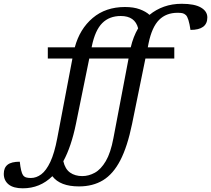

<svg xmlns="http://www.w3.org/2000/svg" viewBox="-180 -762 1115 1014"><path d="M740.5 -512V-453H588L517.5 -107.5Q493 12 455.5 84.5Q418 157 364.2 189.8Q310.5 222.5 237 222.5Q137.5 222.5 96.5 168.5Q31.5 232.5 -59.5 232.5Q-109.5 232.5 -134.8 211.8Q-160 191 -160 156Q-160 124 -140 108Q-120 92 -75.5 92Q-69.5 147.5 -58.5 163Q-52 172 -42 175Q-32 178 -17 178Q12 178 38 158.5Q64 139 85.8 93Q107.5 47 122.5 -32.5L202.5 -453H72.5V-512H215Q241 -609 309.5 -667Q378 -725 480 -725Q526 -725 558.2 -713Q590.5 -701 609.5 -683.5Q643.5 -711.5 686.2 -726.8Q729 -742 780 -742Q847.5 -742 881.2 -722.2Q915 -702.5 915 -670Q915 -604 826 -604Q816.5 -669 801.5 -682.5Q793 -690.5 783 -692.5Q773 -694.5 758 -694.5Q697.5 -694.5 660 -656.8Q622.5 -619 605 -535L600.5 -512ZM305 -518 304 -512H510.5Q523.5 -568 549.5 -612.5Q533 -677.5 458 -677.5Q397.5 -677.5 360 -640Q322.5 -602.5 305 -518ZM221 -107.5Q196.5 12 154.5 89.5Q164 131 190.2 149.5Q216.5 168 254.5 168Q288.5 168 320.8 150.2Q353 132.5 378.8 88.8Q404.5 45 419 -32.5L499 -453H291.5Z"/></svg>

Font: Newsreader 6pt
Style: Italic
Weight: 400
Italic angle: -17°
Designer: Hugues Gentile
Foundry: Production Type
Version: Version 1.003; ttfautohint (v1.8.3)